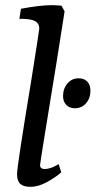

<svg xmlns="http://www.w3.org/2000/svg" viewBox="-20 -716 370 743"><path d="M46 -42Q46 -73 102 -411Q132 -600 132 -606Q132 -624 118 -633Q104 -642 70 -643H55L61 -682Q134 -696 181 -696Q194 -696 218 -694L230 -672L199 -476Q135 -85 135 -77Q135 -62 153 -62Q177 -62 207 -81L217 -49Q194 -29 161 -11Q128 7 98 7Q71 7 58.5 -4.5Q46 -16 46 -42ZM224 -344Q224 -373 241 -393Q258 -413 284 -413Q306 -413 318 -400Q330 -387 330 -365Q330 -336 313 -316.5Q296 -297 270 -297Q249 -297 236.5 -310Q224 -323 224 -344Z"/></svg>

Font: Caladea
Style: Italic
Weight: 400
Italic angle: -9°
Designer: Carolina Giovagnoli and Andres Torresi
Foundry: Carolina Giovagnoli & Andres Torresi
Version: Version 1.001